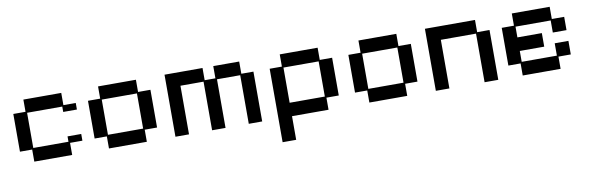

<svg xmlns="http://www.w3.org/2000/svg" viewBox="-46 -835 4316 1408"><g transform="rotate(-10 2111.5 -131.0)"><path d="M151 12V-78H60V-359H151V-450H433V-359H525V-310H423V-350H161V-88H423V-128H525V-78H433V12Z M707 12V-78H616V-359H707V-450H989V-359H1081V-78H989V12ZM717 -88H979V-350H717Z M1202 12V-450H1485V-359H1565V-450H1758V-359H1848V12H1748V-350H1575V12H1475V-350H1303V12Z M1969 188V-359H2060V-450H2342V-359H2434V-78H2342V12H2070V188ZM2070 -88H2332V-350H2070Z M2646 12V-78H2555V-359H2646V-450H2928V-359H3020V-78H2928V12ZM2656 -88H2918V-350H2656Z M3141 12V-450H3514V-359H3606V12H3504V-350H3242V12Z M3788 12V-78H3697V-359H3788V-450H4070V-359H4162V-260H4060V-350H3798V-270H3980V-169H3798V-88H4060V-180H4162V-79H4070V12Z"/></g></svg>

Font: Pixelify Sans
Style: Regular
Weight: 400
Designer: Stefie Justprince
Foundry: Typecalism Foundryline
Version: Version 1.000;February 13, 2025;FontCreator 15.0.0.3015 64-b